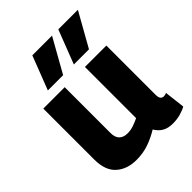

<svg xmlns="http://www.w3.org/2000/svg" viewBox="-225 -910 1040 1040"><g transform="rotate(-45 295.5 -390.0)"><path d="M206 10Q134 10 89.5 -30Q45 -70 45 -154V-544H209V-193Q209 -159 226 -142.5Q243 -126 273 -126Q296 -126 317.5 -133Q339 -140 364 -152V-544H528V-169Q528 -146 535 -137.5Q542 -129 554 -129Q565 -129 575 -134L589 -16Q570 -5 543 2.5Q516 10 485 10Q447 10 423 -4.5Q399 -19 384 -45Q341 -19 298.5 -4.5Q256 10 206 10ZM331 -596 406 -790H556L447 -596ZM132 -596 207 -790H358L249 -596Z"/></g></svg>

Font: Georama
Style: Bold
Weight: 700
Designer: Jean-Baptiste Levee
Foundry: Production Type
Version: Version 1.000